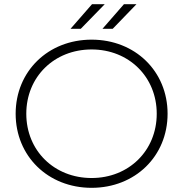

<svg xmlns="http://www.w3.org/2000/svg" viewBox="-20 -895 878 920"><path d="M367 -757C367 -757 318 -757 318 -757C318 -757 421 -875 421 -875C421 -875 482 -875 482 -875C482 -875 367 -757 367 -757ZM520 -757C520 -757 471 -757 471 -757C471 -757 574 -875 574 -875C574 -875 634 -875 634 -875C634 -875 520 -757 520 -757ZM419 5C210 5 55 -147 55 -350C55 -553 210 -705 419 -705C627 -705 783 -554 783 -350C783 -146 627 5 419 5ZM419 -42C597 -42 731 -173 731 -350C731 -527 597 -658 419 -658C240 -658 106 -527 106 -350C106 -173 240 -42 419 -42Z"/></svg>

Font: TamingNoise
Style: Regular
Weight: 500
Designer: Julieta Ulanovsky
Foundry: Julieta Ulanovsky
Version: ""